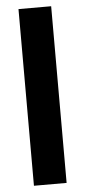

<svg xmlns="http://www.w3.org/2000/svg" viewBox="-54 -781 360 812"><g transform="rotate(-5 126.0 -375.0)"><path d="M195.3 0H56.6V-750H195.3Z"/></g></svg>

Font: Roboto Condensed
Style: Bold
Weight: 700
Designer: Google
Version: Version 2.134; 2016